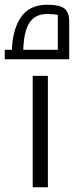

<svg xmlns="http://www.w3.org/2000/svg" viewBox="-32 -790 328 810"><path d="M106 0V-470H170V0ZM18 -564Q18 -658 54 -714Q90 -770 167 -770Q220 -770 240 -754Q260 -738 260 -698V-564H212V-727Q203 -729 192.5 -730Q182 -731 167 -731Q114 -731 90 -690.5Q66 -650 66 -564ZM-12 -540V-580H260V-540Z"/></svg>

Font: Changa ExtraLight Light
Style: Regular
Weight: 300
Version: Version 3.002; ttfautohint (v1.8.2)